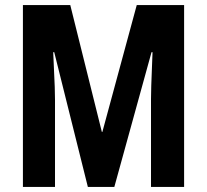

<svg xmlns="http://www.w3.org/2000/svg" viewBox="-20 -800 812 754"><path d="M325 -66 193 -595H189Q190 -562 192 -526Q194 -490 195 -458.5Q196 -427 196 -408V-66H70V-780H256L380 -282H382L517 -780H703V-66H573V-411Q573 -432 574 -463.5Q575 -495 576.5 -529.5Q578 -564 579 -595H575L429 -66Z"/></svg>

Font: Noto Sans Malayalam UI ExtraCondensed
Style: Bold
Weight: 700
Width: 2
Designer: Jelle Bosma - Monotype Design Team
Foundry: Monotype Imaging Inc.
Version: Version 2.104; ttfautohint (v1.8.4.7-5d5b)